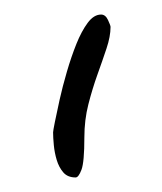

<svg xmlns="http://www.w3.org/2000/svg" viewBox="-20 -591 223 264"><path d="M132 -554Q132 -541 126.5 -524.5Q121 -508 114 -488.5Q107 -469 101.5 -447.5Q96 -426 96 -402Q96 -368 92 -357.5Q88 -347 84 -347Q73 -347 67 -354Q61 -361 58 -371Q55 -381 54 -391.5Q53 -402 53 -409Q53 -411 55.5 -423.5Q58 -436 62 -454Q66 -472 72 -492.5Q78 -513 85 -530.5Q92 -548 100.5 -559.5Q109 -571 119 -571Q125 -571 128.5 -563.5Q132 -556 132 -554Z"/></svg>

Font: Reenie Beanie
Style: Regular
Weight: 500
Designer: James Grieshaber
Foundry: James Grieshaber
Version: Version 1.000